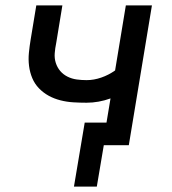

<svg xmlns="http://www.w3.org/2000/svg" viewBox="-20 -540 640 714"><path d="M255 154 295 -84H376L391 -174Q369 -166 346.5 -162Q324 -158 302 -158Q277 -158 252.5 -159.5Q228 -161 204.5 -167Q181 -173 161 -184Q141 -195 125 -211.5Q109 -228 100 -249.5Q91 -271 88 -295Q85 -319 87.5 -344Q90 -369 94 -393L115 -520H212L189 -380Q185 -361 183.5 -342Q182 -323 187.5 -306Q193 -289 204 -276Q215 -263 231 -255Q247 -247 265 -244.5Q283 -242 302 -242Q329 -242 356.5 -251.5Q384 -261 408 -278L448 -520H545L459 0H366L340 154Z"/></svg>

Font: Iosevka Md Ex Obl
Style: Regular
Weight: 500
Width: 7
Italic angle: -9°
Monospace: yes
Designer: Belleve Invis
Foundry: Belleve Invis
Version: Version 32.5.0; ttfautohint (v1.8.4)